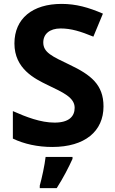

<svg xmlns="http://www.w3.org/2000/svg" viewBox="-20 -744 591 985"><path d="M511 -198C511 -310 446 -360 337 -412C247 -455 202 -475 202 -526C202 -569 234 -598 291 -598C345 -598 393 -583 459 -556L508 -674C434 -706 370 -724 296 -724C147 -724 54 -649 54 -521C54 -391 158 -340 224 -308C303 -270 363 -244 363 -191C363 -147 334 -115 260 -115C188 -115 114 -144 46 -174V-33C104 -5 174 10 248 10C416 10 511 -71 511 -198ZM352 71V61H214C209 104 195 169 184 208V221H271C305 168 332 115 352 71Z"/></svg>

Font: Noto Sans Bassa Vah
Style: Bold
Weight: 700
Designer: Monotype Design Team
Foundry: Monotype Imaging Inc.
Version: Version 2.002